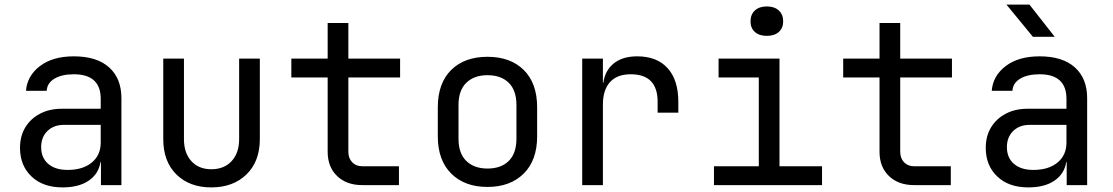

<svg xmlns="http://www.w3.org/2000/svg" viewBox="-20 -805 4840 835"><path d="M252 10Q167 10 117 -37.5Q67 -85 67 -162Q67 -213 90 -251Q113 -289 154 -310.5Q195 -332 248 -332H418V-375Q418 -482 301 -482Q249 -482 217 -463Q185 -444 183 -410H93Q98 -475 153.5 -517.5Q209 -560 301 -560Q401 -560 454.5 -512Q508 -464 508 -378V0H419V-100H417Q409 -49 366 -19.5Q323 10 252 10ZM274 -66Q340 -66 379 -98Q418 -130 418 -185V-262H258Q214 -262 186.5 -235.5Q159 -209 159 -165Q159 -119 189.5 -92.5Q220 -66 274 -66Z M899 10Q804 10 747 -46.5Q690 -103 690 -200V-550H780V-200Q780 -140 812 -104.5Q844 -69 899 -69Q955 -69 987.5 -104.5Q1020 -140 1020 -200V-550H1110V-200Q1110 -103 1052 -46.5Q994 10 899 10Z M1555 0Q1487 0 1446 -39.5Q1405 -79 1405 -145V-468H1247V-550H1405V-705H1495V-550H1720V-468H1495V-145Q1495 -117 1511.5 -99.5Q1528 -82 1555 -82H1715V0Z M2100 8Q2001 8 1942.5 -50Q1884 -108 1884 -212V-338Q1884 -443 1942 -500.5Q2000 -558 2100 -558Q2200 -558 2258 -500.5Q2316 -443 2316 -338V-212Q2316 -108 2257.5 -50Q2199 8 2100 8ZM2100 -72Q2159 -72 2192.5 -105Q2226 -138 2226 -202V-348Q2226 -412 2192.5 -445Q2159 -478 2100 -478Q2042 -478 2008 -445Q1974 -412 1974 -348V-202Q1974 -138 2008 -105Q2042 -72 2100 -72Z M2512 0V-550H2602V-445H2604Q2611 -498 2649 -529Q2687 -560 2751 -560Q2837 -560 2883.5 -508.5Q2930 -457 2930 -362V-315H2840V-362Q2840 -482 2723 -482Q2664 -482 2633 -448Q2602 -414 2602 -350V0Z M3085 0V-82H3280V-468H3105V-550H3370V-82H3555V0ZM3315 -649Q3282 -649 3263 -666Q3244 -683 3244 -712Q3244 -742 3263 -759.5Q3282 -777 3315 -777Q3348 -777 3367 -759.5Q3386 -742 3386 -712Q3386 -683 3367 -666Q3348 -649 3315 -649Z M3955 0Q3887 0 3846 -39.5Q3805 -79 3805 -145V-468H3647V-550H3805V-705H3895V-550H4120V-468H3895V-145Q3895 -117 3911.5 -99.5Q3928 -82 3955 -82H4115V0Z M4452 10Q4367 10 4317 -37.5Q4267 -85 4267 -162Q4267 -213 4290 -251Q4313 -289 4354 -310.5Q4395 -332 4448 -332H4618V-375Q4618 -482 4501 -482Q4449 -482 4417 -463Q4385 -444 4383 -410H4293Q4298 -475 4353.5 -517.5Q4409 -560 4501 -560Q4601 -560 4654.5 -512Q4708 -464 4708 -378V0H4619V-100H4617Q4609 -49 4566 -19.5Q4523 10 4452 10ZM4474 -66Q4540 -66 4579 -98Q4618 -130 4618 -185V-262H4458Q4414 -262 4386.5 -235.5Q4359 -209 4359 -165Q4359 -119 4389.5 -92.5Q4420 -66 4474 -66ZM4472 -645 4357 -785H4457L4567 -645Z"/></svg>

Font: JetBrainsMono Nerd Font Mono
Style: Regular
Weight: 400
Monospace: yes
Designer: Philipp Nurullin, Konstantin Bulenkov
Foundry: JetBrains
Version: Version 2.304; ttfautohint (v1.8.4.7-5d5b);Nerd Fonts 2.3.0